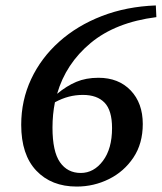

<svg xmlns="http://www.w3.org/2000/svg" viewBox="-20 -672 595 706"><path d="M173 -203Q173 -115 200.5 -75.5Q228 -36 277 -36Q325 -36 358.5 -80.5Q392 -125 392 -201Q392 -266 364.5 -294.5Q337 -323 285 -323Q258 -323 233 -316.5Q208 -310 182 -296Q173 -251 173 -203ZM262 14Q169 14 113.5 -44.5Q58 -103 58 -213Q58 -303 94.5 -381Q131 -459 197.5 -518.5Q264 -578 354.5 -613Q445 -648 553 -652L555 -609Q405 -590 313.5 -514Q222 -438 190 -327Q225 -356 260.5 -371Q296 -386 342 -386Q416 -386 460.5 -339.5Q505 -293 505 -216Q505 -144 470.5 -92.5Q436 -41 380.5 -13.5Q325 14 262 14Z"/></svg>

Font: Source Serif 4 SmText Semibold
Style: Italic
Weight: 600
Italic angle: -12°
Designer: Frank Grießhammer
Foundry: Adobe
Version: Version 4.005;hotconv 1.1.0;makeotfexe 2.6.0